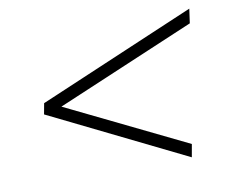

<svg xmlns="http://www.w3.org/2000/svg" viewBox="-62 -616 795 659"><g transform="rotate(-10 335.5 -286.0)"><path d="M556 -34 82 -267 89 -305 636 -538 629 -488 129 -276 131 -290 564 -79Z"/></g></svg>

Font: Nunito Sans 10pt SemiExpanded ExtraLight
Style: Italic
Weight: 250
Width: 6
Italic angle: -9°
Designer: Vernon Adams
Foundry: Vernon Adams
Version: Version 3.101;gftools[0.9.27]